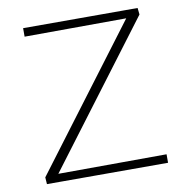

<svg xmlns="http://www.w3.org/2000/svg" viewBox="-76 -730 766 801"><g transform="rotate(-10 307.5 -329.0)"><path d="M59 0 57 -29 526 -652 544 -624 74 -622V-658H559L562 -630L92 -6L74 -34L572 -36V0Z"/></g></svg>

Font: Ysabeau Office ExtraLight
Style: Regular
Weight: 250
Designer: Christian Thalmann (Catharsis Fonts)
Version: Version 2.001;gftools[0.9.30]; featfreeze: tnum,lnum,ss02